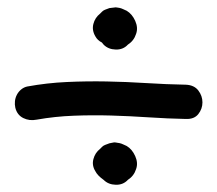

<svg xmlns="http://www.w3.org/2000/svg" viewBox="-20 -621 589 520"><path d="M483.4 -391.6Q505.9 -390.6 517.1 -376Q528.3 -361.3 528.3 -343.8Q528.3 -326.2 517.1 -312Q505.9 -297.9 483.4 -298.8Q433.6 -299.8 382.8 -303.2Q332 -306.6 281.2 -308.1Q230.5 -309.6 179.7 -307.6Q128.9 -305.7 79.1 -296.9Q59.6 -293 43 -301.3Q26.4 -309.6 21.5 -329.1Q19.5 -337.9 20.5 -347.2Q21.5 -356.4 25.9 -364.7Q30.3 -373 37.6 -378.9Q44.9 -384.8 53.7 -386.7Q107.4 -396.5 161.1 -398.9Q214.8 -401.4 268.6 -400.4Q322.3 -399.4 376 -396Q429.7 -392.6 483.4 -391.6ZM255.9 -505.9Q244.1 -511.7 238.3 -522.5Q228.5 -539.1 232.9 -556.2Q237.3 -573.2 251 -584Q253.9 -586.9 256.8 -589.8Q259.8 -592.8 264.6 -594.7Q274.4 -598.6 276.4 -599.1Q278.3 -599.6 289.1 -600.6Q293 -601.6 297.4 -600.6Q301.8 -599.6 303.7 -599.6Q308.6 -598.6 313.5 -596.2Q318.4 -593.8 323.2 -591.8Q337.9 -583 346.2 -564.5Q354.5 -545.9 348.6 -529.3Q342.8 -510.7 326.2 -500Q313.5 -486.3 293.5 -486.8Q273.4 -487.3 260.7 -500ZM323.2 -225.6Q337.9 -216.8 346.2 -198.2Q354.5 -179.7 348.6 -163.1Q342.8 -144.5 326.2 -133.8Q313.5 -120.1 293.5 -120.6Q273.4 -121.1 260.7 -133.8Q244.1 -145.5 238.3 -157.2Q228.5 -172.9 232.9 -189.9Q237.3 -207 251 -217.8Q253.9 -220.7 256.8 -223.6Q259.8 -226.6 264.6 -228.5Q274.4 -232.4 276.4 -232.9Q278.3 -233.4 289.1 -235.4Q293 -235.4 297.4 -234.4Q301.8 -233.4 303.7 -233.4Q308.6 -232.4 313.5 -230Q318.4 -227.5 323.2 -225.6Z"/></svg>

Font: Schoolbell
Style: Regular
Weight: 400
Designer: Font Diner, Inc
Foundry: Font Diner, Inc
Version: Version 1.001